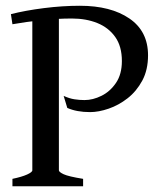

<svg xmlns="http://www.w3.org/2000/svg" viewBox="-20 -650 578 670"><path d="M496.6 -457Q496.6 -406.2 476.6 -368.9Q456.5 -331.5 425.3 -307.1Q394 -282.7 359.1 -270.8Q324.2 -258.8 294.4 -258.8Q247.6 -258.8 214.8 -273.4L202.1 -315.4Q222.2 -306.2 240 -303.5Q257.8 -300.8 274.9 -300.8Q304.2 -300.8 334.2 -315.7Q364.3 -330.6 384.8 -360.8Q405.3 -391.1 405.3 -437Q405.3 -488.3 382.1 -521Q358.9 -553.7 319.6 -569.6Q280.3 -585.4 231 -585.4Q179.7 -585.4 125 -579.6Q70.3 -573.7 23.4 -565.4L18.1 -600.6Q67.4 -613.3 132.6 -621.6Q197.8 -629.9 258.8 -629.9Q366.7 -629.9 431.6 -585.4Q496.6 -541 496.6 -457ZM23.4 0V-25.9Q56.2 -32.7 74.5 -41Q92.8 -49.3 92.8 -55.7V-587.4H185.5V-55.7Q185.5 -49.8 202.1 -42Q218.8 -34.2 270 -25.9V0Z"/></svg>

Font: Gentium Book Plus
Style: Regular
Weight: 400
Designer: Victor Gaultney, Annie Olsen, Iska Routamaa, Becca Hirsbrunner
Foundry: SIL International
Version: Version 6.101